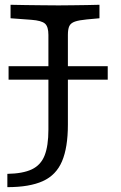

<svg xmlns="http://www.w3.org/2000/svg" viewBox="-20 -591 507 804"><path d="M15.9 -257.3V-313.7H431.1V-257.3ZM182.7 -201.6V-445.2Q182.7 -479.2 168.5 -492Q154.2 -504.9 111.1 -508.1L24.2 -514.5V-571Q54.4 -570.2 88.2 -569.8Q122.1 -569.4 155.9 -569Q189.8 -568.5 217.9 -568.5H223.1H232Q256.2 -568.5 285.3 -569Q314.4 -569.4 343.8 -569.8Q373.3 -570.2 396.5 -571V-514.5L343.9 -509.7Q311.1 -506.6 293.7 -500.6Q276.2 -494.5 270.2 -481.6Q264.3 -468.7 264.3 -445.2V-201.6ZM10.8 192.7V137Q75.4 136 113.2 118.2Q151 100.3 166.8 60Q182.7 19.7 182.7 -48.4V-201.6H264.3V-69.2Q264.3 26.6 239.7 84.4Q215.1 142.3 159.3 167.5Q103.6 192.7 10.8 192.7Z"/></svg>

Font: Playfair 5pt SemiExpanded Light
Style: Regular
Weight: 300
Width: 6
Designer: Claus Eggers Sørensen
Foundry: Claus Eggers Sørensen
Version: Version 2.203